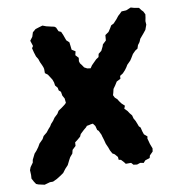

<svg xmlns="http://www.w3.org/2000/svg" viewBox="-97 -764 785 853"><g transform="rotate(-10 295.5 -337.5)"><path d="M36 17 9 11 -1 7 -9 -5 -17 -20 -16 -36 -17 -58 -12 -71 1 -89 3 -101 16 -127 26 -138 37 -153 45 -167 62 -184 69 -197 85 -210 96 -224 105 -234 111 -244 122 -256 131 -269 146 -283 154 -296 169 -306 185 -318 192 -325 190 -345 182 -359 179 -377 170 -385 168 -397 158 -409 156 -423 151 -437 144 -448 135 -462 123 -471V-490L121 -498L117 -508L110 -523L105 -538L97 -551L91 -570L86 -590L92 -599L84 -624L96 -640L102 -659L116 -671L135 -677L149 -681L165 -675L186 -670L200 -667L207 -662L215 -644L226 -639L233 -623L238 -609L242 -598L254 -587L256 -571L258 -553L274 -543L270 -526L283 -512L281 -497L284 -487L291 -478L299 -466L312 -459L327 -457L335 -469L343 -477L358 -492L370 -500L373 -514L387 -525L396 -543L399 -552L415 -567L417 -591L433 -602L443 -617L450 -629L462 -635L477 -651L488 -665L497 -673L506 -682L527 -683L549 -692L563 -688L585 -684L594 -672L601 -665L608 -651L606 -636L603 -621L604 -605L596 -583L584 -568L567 -548L561 -534L552 -522L547 -507L536 -500L523 -487L512 -469L506 -460L490 -444L484 -434L476 -423L464 -410L450 -401L449 -388L431 -379L421 -363L411 -349L407 -332L404 -322L410 -310L420 -301L426 -291L435 -279L448 -267L443 -254L455 -242L463 -230L472 -219L476 -204L483 -192L489 -177L493 -166L500 -159L504 -142L509 -127L523 -115L521 -106L528 -80L536 -59L534 -45L519 -30L516 -19L495 -12L486 -2L471 -5L456 0L440 -2L431 -12H407L401 -20L389 -33L379 -35L378 -48L366 -62L356 -68L348 -83L343 -97L335 -115L330 -134L325 -150L323 -158L314 -177L308 -182L303 -201L294 -213L285 -212L277 -210L266 -208L261 -202L250 -193L233 -177L228 -166L214 -154L202 -145L201 -129L185 -114L181 -98L169 -84L163 -73L152 -51L138 -36L126 -20L110 -9L94 1L75 10H61Z"/></g></svg>

Font: Winky Rough
Style: Bold Italic
Weight: 700
Italic angle: -8.97852°
Designer: Simon Atzbach
Foundry: typofactur
Version: Version 1.206; ttfautohint (v1.8.4.7-5d5b)